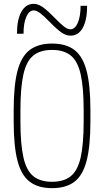

<svg xmlns="http://www.w3.org/2000/svg" viewBox="-20 -966 540 996"><path d="M250 10Q178 10 134 -23.5Q90 -57 70.5 -133Q51 -209 51 -335V-395Q51 -522 70.5 -597.5Q90 -673 134 -706.5Q178 -740 250 -740Q323 -740 366.5 -706.5Q410 -673 429.5 -597.5Q449 -522 449 -395V-335Q449 -209 429.5 -133Q410 -57 366.5 -23.5Q323 10 250 10ZM250 -23Q311 -23 347 -52Q383 -81 398.5 -149.5Q414 -218 414 -336V-394Q414 -512 398.5 -580.5Q383 -649 347 -678Q311 -707 250 -707Q189 -707 153 -678Q117 -649 101.5 -580.5Q86 -512 86 -394V-336Q86 -218 101.5 -149.5Q117 -81 153 -52Q189 -23 250 -23ZM346 -781Q323 -781 299.5 -797Q276 -813 237 -853Q206 -885 187.5 -898.5Q169 -912 155 -912Q131 -912 116.5 -879Q102 -846 102 -791H68Q68 -864 91 -905Q114 -946 154 -946Q177 -946 200.5 -930Q224 -914 263 -874Q294 -842 312.5 -828Q331 -814 345 -814Q369 -814 383.5 -847.5Q398 -881 398 -936H432Q432 -863 409.5 -822Q387 -781 346 -781Z"/></svg>

Font: M PLUS Code Latin ExtraLight
Style: Regular
Weight: 250
Designer: Coji Morishita
Foundry: UNDERFOREST DESIGN
Version: Version 1.002; ttfautohint (v1.8.3)